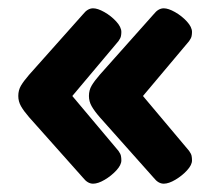

<svg xmlns="http://www.w3.org/2000/svg" viewBox="-20 -489 510 462"><path d="M204 -47Q191 -47 180 -61L50 -207Q37 -222 30.5 -233.5Q24 -245 24 -258Q24 -272 30.5 -283Q37 -294 50 -309L180 -455Q191 -469 204 -469Q215 -469 231 -460Q247 -451 259.5 -437.5Q272 -424 272 -412Q272 -407 271 -402Q270 -397 265 -390L154 -258L265 -126Q270 -119 271 -114Q272 -109 272 -103Q272 -92 260 -79Q248 -66 232 -56.5Q216 -47 204 -47ZM374 -47Q361 -47 350 -61L220 -207Q207 -222 200.5 -233.5Q194 -245 194 -258Q194 -272 200.5 -283Q207 -294 220 -309L350 -455Q361 -469 374 -469Q385 -469 401 -460Q417 -451 429.5 -437.5Q442 -424 442 -412Q442 -407 441 -402Q440 -397 435 -390L324 -258L435 -126Q440 -119 441 -114Q442 -109 442 -103Q442 -92 430 -79Q418 -66 402 -56.5Q386 -47 374 -47Z"/></svg>

Font: Asap Black
Style: Regular
Weight: 900
Designer: Pablo Cosgaya
Foundry: Omnibus-Type
Version: Version 3.001; ttfautohint (v1.8.4.7-5d5b)